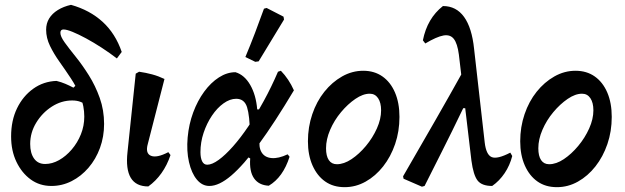

<svg xmlns="http://www.w3.org/2000/svg" viewBox="-20 -763 2586 795"><path d="M193 7Q144 7 107 -20Q70 -47 48 -93Q26 -139 26 -198Q26 -264 50.5 -314.5Q75 -365 117.5 -395.5Q160 -426 214 -428Q234 -423 250.5 -416Q267 -409 284 -400L306 -421L345 -323Q329 -335 314 -341Q299 -347 279 -347Q234 -347 194.5 -321.5Q155 -296 130 -255Q105 -214 105 -167Q105 -129 121 -106.5Q137 -84 167 -84Q196 -84 224.5 -100Q253 -116 277 -144Q301 -172 315 -207Q329 -242 329 -280Q329 -324 313 -363.5Q297 -403 273.5 -438.5Q250 -474 226.5 -507Q203 -540 187 -573Q171 -606 171 -640Q171 -666 183.5 -686.5Q196 -707 219.5 -721.5Q243 -736 274 -743Q352 -721 405 -672.5Q458 -624 484 -548L464 -521Q434 -544 401 -565.5Q368 -587 336.5 -604Q305 -621 280.5 -631Q256 -641 243 -641Q230 -641 230 -627Q230 -612 248 -587Q266 -562 293.5 -528Q321 -494 348 -451Q375 -408 393 -357.5Q411 -307 411 -250Q411 -197 394 -150.5Q377 -104 346.5 -68.5Q316 -33 276.5 -13Q237 7 193 7Z M594 9Q492 9 508 -134L542 -458L556 -466Q584 -462 610 -455Q636 -448 661 -436L592 -167Q581 -128 605 -118Q629 -108 677 -133L686 -121Q672 -79 648.5 -46Q625 -13 594 9Z M847 7Q817 7 795 -19.5Q773 -46 762.5 -92Q752 -138 757 -194Q762 -249 780 -297.5Q798 -346 825.5 -383.5Q853 -421 886.5 -442.5Q920 -464 955 -464Q992 -453 1016 -411.5Q1040 -370 1045 -310L1099 -311L1015 -208Q1014 -284 1003 -319Q992 -354 958 -354Q932 -354 905.5 -335Q879 -316 857.5 -284Q836 -252 823 -213Q810 -174 810 -133Q810 -109 817 -95Q824 -81 838 -81Q858 -81 885.5 -101Q913 -121 944.5 -156.5Q976 -192 1008.5 -240Q1041 -288 1072.5 -345.5Q1104 -403 1131 -466L1143 -470Q1176 -436 1197 -389Q1117 -255 1052.5 -167Q988 -79 937.5 -36Q887 7 847 7ZM1093 6Q1052 4 1032 -24.5Q1012 -53 1016 -107L997 -118L1061 -218L1056 -192Q1050 -154 1063 -132.5Q1076 -111 1104.5 -108.5Q1133 -106 1171 -124L1179 -114Q1152 -29 1093 6ZM1156 -682 1051 -509 1037 -507 996 -527Q1017 -577 1036 -627Q1055 -677 1073 -727L1084 -730L1154 -694Z M1407 12Q1360 12 1326.5 -11.5Q1293 -35 1274 -78Q1255 -121 1255 -178Q1255 -237 1273 -290Q1291 -343 1323 -383Q1355 -423 1396.5 -446.5Q1438 -470 1484 -470Q1530 -470 1563.5 -446.5Q1597 -423 1615.5 -380Q1634 -337 1634 -279Q1634 -219 1616 -166.5Q1598 -114 1566.5 -74Q1535 -34 1494 -11Q1453 12 1407 12ZM1375 -83Q1404 -83 1435.5 -104Q1467 -125 1495 -158.5Q1523 -192 1540.5 -231Q1558 -270 1558 -306Q1558 -338 1545.5 -356.5Q1533 -375 1511 -375Q1483 -375 1451.5 -353.5Q1420 -332 1392 -298.5Q1364 -265 1347 -225.5Q1330 -186 1330 -149Q1330 -117 1341.5 -100Q1353 -83 1375 -83Z M2018 7Q1975 7 1957.5 -15.5Q1940 -38 1932 -98L1880 -537Q1874 -583 1859 -602Q1844 -621 1816 -616Q1788 -611 1741 -583L1731 -596Q1749 -687 1814 -738Q1869 -738 1901.5 -693Q1934 -648 1943 -561L1987 -173Q1993 -122 2016 -112.5Q2039 -103 2093 -131L2101 -117Q2091 -78 2069.5 -46Q2048 -14 2018 7ZM1727 10 1651 -23 1649 -33Q1722 -159 1783 -265.5Q1844 -372 1898 -469L1936 -315H1898Q1850 -215 1810.5 -137Q1771 -59 1738 7Z M2286 12Q2239 12 2205.5 -11.5Q2172 -35 2153 -78Q2134 -121 2134 -178Q2134 -237 2152 -290Q2170 -343 2202 -383Q2234 -423 2275.5 -446.5Q2317 -470 2363 -470Q2409 -470 2442.5 -446.5Q2476 -423 2494.5 -380Q2513 -337 2513 -279Q2513 -219 2495 -166.5Q2477 -114 2445.5 -74Q2414 -34 2373 -11Q2332 12 2286 12ZM2254 -83Q2283 -83 2314.5 -104Q2346 -125 2374 -158.5Q2402 -192 2419.5 -231Q2437 -270 2437 -306Q2437 -338 2424.5 -356.5Q2412 -375 2390 -375Q2362 -375 2330.5 -353.5Q2299 -332 2271 -298.5Q2243 -265 2226 -225.5Q2209 -186 2209 -149Q2209 -117 2220.5 -100Q2232 -83 2254 -83Z"/></svg>

Font: Alegreya SemiBold
Style: Italic
Weight: 600
Italic angle: -7°
Designer: Juan Pablo del Peral
Foundry: Huerta Tipografica
Version: Version 2.009